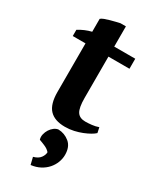

<svg xmlns="http://www.w3.org/2000/svg" viewBox="-229 -693 856 1044"><g transform="rotate(30 199.5 -171.0)"><path d="M8 0ZM8 -476Q46 -500 88 -510V-591Q94 -597 108.5 -602.5Q123 -608 139.5 -612.5Q156 -617 172 -621Q188 -625 198 -627H232V-500H364V-437H232V-178Q232 -116 247.5 -92Q263 -68 299 -68Q317 -68 339.5 -70.5Q362 -73 381 -80L388 -47Q379 -38 361.5 -28Q344 -18 321.5 -9Q299 0 272.5 6Q246 12 217 12Q152 12 120 -22Q88 -56 88 -132V-437H8ZM149 240Q179 232 192 214Q205 196 205 179Q193 165 174 156.5Q155 148 135 141Q130 125 134 108Q138 91 147 77Q156 63 168.5 53.5Q181 44 195 42Q234 43 264.5 68Q295 93 295 144Q295 168 286 191.5Q277 215 260 234.5Q243 254 218 267.5Q193 281 160 285Z"/></g></svg>

Font: PT Serif
Style: Bold
Weight: 700
Designer: A.Korolkova, O.Umpeleva, V.Yefimov
Foundry: ParaType Ltd
Version: Version 1.000W OFL; ttfautohint (v1.6)